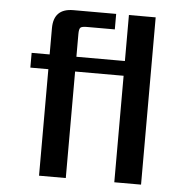

<svg xmlns="http://www.w3.org/2000/svg" viewBox="-50 -717 727 765"><g transform="rotate(5 314.0 -334.5)"><path d="M435 -669H542V0H435V-426H241V0H134V-426H62V-485H134V-590Q134 -669 213 -669H384V-607H272Q252 -607 246.5 -601.5Q241 -596 241 -576V-485H435Z"/></g></svg>

Font: Sarpanch Medium
Style: Regular
Weight: 500
Designer: Manushi Parikh (Devanagari and Latin), Jyotish Sonowal (Devanagari)
Foundry: Indian Type Foundry
Version: Version 2.004;PS 1.0;hotconv 1.0.78;makeotf.lib2.5.61930; tt